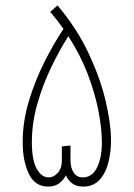

<svg xmlns="http://www.w3.org/2000/svg" viewBox="-20 -691 495 711"><path d="M158 0Q110 0 87 -47Q64 -94 64 -165Q64 -241 87 -317Q110 -393 144.5 -461.5Q179 -530 215 -584Q192 -617 166 -647L193 -671Q264 -587 307 -496Q350 -405 370 -322Q390 -239 391 -177Q392 -133 382 -92Q372 -51 349 -25.5Q326 0 288 0Q262 0 246.5 -12.5Q231 -25 224 -42Q216 -25 199.5 -12.5Q183 0 158 0ZM241 -99Q241 -69 253 -51.5Q265 -34 286 -34Q323 -34 341 -74Q359 -114 357 -175Q356 -223 343.5 -285.5Q331 -348 304.5 -417.5Q278 -487 233 -557Q200 -505 169 -440.5Q138 -376 118 -305.5Q98 -235 98 -165Q98 -98 116 -66Q134 -34 160 -34Q179 -34 194 -51Q209 -68 209 -95V-149L241 -152Z"/></svg>

Font: Noto Sans Arabic UI XCn XLt
Style: Regular
Weight: 200
Width: 2
Designer: Monotype Design Team, Nadine Chahine and Nizar Qandah
Foundry: Monotype Imaging Inc.
Version: Version 2.010; ttfautohint (v1.8.4.7-5d5b)